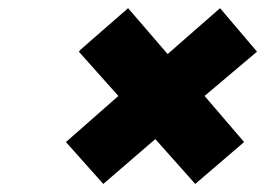

<svg xmlns="http://www.w3.org/2000/svg" viewBox="-20 -565 652 472"><path d="M142.1 -215.8 271 -329.1 173.8 -438 176.8 -440.9V-441.9L294.9 -544.9L392.1 -432.1L521 -544.9L611.8 -438L482.9 -329.1L580.1 -215.8L460 -112.8L361.8 -223.1L233.9 -112.8Z"/></svg>

Font: Trueno UltraBlack
Style: Italic
Weight: 950
Designer: Julieta Ulanovsky
Foundry: Julieta Ulanovsky
Version: Version 3.001b | FøM Fix